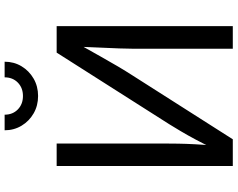

<svg xmlns="http://www.w3.org/2000/svg" viewBox="-114 -868 982 793"><g transform="rotate(-90 376.5 -471.0)"><path d="M665.5 0H572.3V-415Q572.3 -434.6 573.5 -468.8Q574.7 -502.9 576.9 -548.8Q579.1 -594.7 581.1 -648.9H598.1Q563.5 -587.4 540 -545.7Q516.6 -503.9 498.5 -473.4Q480.5 -442.9 461.9 -414.1L198.2 0H87.9V-727.5H180.7V-281.2Q180.7 -258.8 180.2 -226.6Q179.7 -194.3 177.7 -156Q175.8 -117.7 171.4 -75.7H158.2Q177.2 -116.2 196.3 -151.9Q215.3 -187.5 232.2 -215.8Q249 -244.1 260.3 -262.2L556.2 -727.5H665.5ZM377 -804.2Q337.4 -804.2 305.4 -822.5Q273.4 -840.8 254.4 -872.3Q235.4 -903.8 235.4 -942.4H299.8Q299.8 -909.2 321.5 -887.9Q343.3 -866.7 377 -866.7Q410.6 -866.7 432.4 -887.9Q454.1 -909.2 454.1 -942.4H518.6Q518.6 -903.8 499.8 -872.6Q481 -841.3 449 -822.8Q417 -804.2 377 -804.2Z"/></g></svg>

Font: Inter Variable
Style: Regular
Weight: 400
Designer: Rasmus Andersson
Foundry: rsms
Version: Version 4.001;git-9221beed3